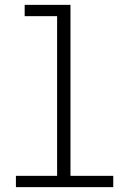

<svg xmlns="http://www.w3.org/2000/svg" viewBox="-20 -770 540 790"><path d="M45.5 0V-46.5H215V-703.5H81.5V-750H270V-46.5H446V0Z"/></svg>

Font: Trispace Thin ExtraLight
Style: Regular
Weight: 250
Version: Version 1.210